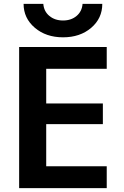

<svg xmlns="http://www.w3.org/2000/svg" viewBox="-20 -973 641 993"><path d="M102 -953H204Q207 -914 235.5 -890.5Q264 -867 306 -867Q348 -867 376 -890.5Q404 -914 407 -953H509Q509 -878 451.5 -829Q394 -780 306 -780Q218 -780 160 -829.5Q102 -879 102 -953ZM219 -617V-438H512V-331H219V-113H532V0H79V-730H532V-617Z"/></svg>

Font: Mplus 1p Bold
Style: Bold
Weight: 700
Version: Version 1.061